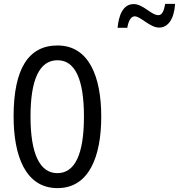

<svg xmlns="http://www.w3.org/2000/svg" viewBox="-20 -958 921 988"><path d="M585 -815H635C641 -852 655 -874 673 -874C704 -874 751 -816 799 -816C844 -816 876 -859 881 -938H830C824 -903 815 -880 795 -880C758 -880 717 -937 668 -937C612 -937 591 -878 585 -815ZM501 -358C501 -563 438 -724 276 -724C126 -724 50 -603 50 -359C50 -156 111 10 276 10C438 10 501 -152 501 -358ZM137 -358C137 -549 183 -648 276 -648C366 -648 412 -551 412 -358C412 -163 365 -67 275 -67C185 -67 137 -166 137 -358Z"/></svg>

Font: Noto Sans Thai Looped ExtraCondensed
Style: Regular
Weight: 400
Width: 2
Designer: Sasikarn Vongin, Ben Mitchell
Foundry: The Fontpad Ltd
Version: Version 1.001